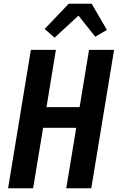

<svg xmlns="http://www.w3.org/2000/svg" viewBox="-20 -1000 640 1020"><path d="M23 0 144 -735H277L227 -431H403L453 -735H586L465 0H332L385 -321H209L156 0ZM270 -800 217 -846 345 -980H467L548 -841L486 -805L397 -917Z"/></svg>

Font: Iosevka Aile Extrabold
Style: Italic
Weight: 800
Italic angle: -9°
Designer: Belleve Invis
Foundry: Belleve Invis
Version: Version 31.1.0; ttfautohint (v1.8.4)